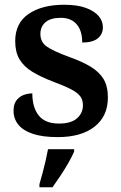

<svg xmlns="http://www.w3.org/2000/svg" viewBox="-20 -567 511 808"><path d="M223 10Q160 10 119 -3.5Q78 -17 57.5 -42Q37 -67 37 -101Q37 -129 49.5 -145Q62 -161 80 -167.5Q98 -174 116 -174Q116 -115 143 -81Q170 -47 228 -47Q279 -47 304 -69Q329 -91 329 -124Q329 -147 317.5 -162Q306 -177 279.5 -191Q253 -205 207 -222Q152 -243 116 -265Q80 -287 62 -317.5Q44 -348 44 -394Q44 -470 100.5 -508.5Q157 -547 250 -547Q306 -547 342 -533.5Q378 -520 395.5 -499Q413 -478 413 -453Q413 -423 391.5 -405.5Q370 -388 326 -388Q326 -438 302.5 -465Q279 -492 236 -492Q193 -492 171.5 -473.5Q150 -455 150 -424Q150 -390 177 -371Q204 -352 272 -327Q326 -308 362 -286Q398 -264 416 -234Q434 -204 434 -157Q434 -78 378 -34Q322 10 223 10ZM146 208Q152 187 159 161.5Q166 136 172 109.5Q178 83 182 61H292V71Q283 92 267.5 119Q252 146 234 173Q216 200 201 221H146Z"/></svg>

Font: Noto Rashi Hebrew SemiBold
Style: Regular
Weight: 600
Version: Version 1.006